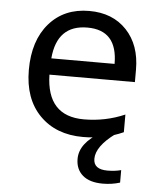

<svg xmlns="http://www.w3.org/2000/svg" viewBox="-53 -592 707 846"><g transform="rotate(5 300.0 -169.5)"><path d="M535.2 -251H157.2Q161.1 -67.9 325.2 -67.9Q420.4 -67.9 505.9 -105V-26.9Q424.8 9.8 328.1 9.8Q208.5 9.8 136.7 -63.2Q64.9 -136.2 64.9 -264.2Q64.9 -394 131.1 -470Q197.3 -545.9 308.1 -545.9Q411.6 -545.9 473.4 -480.5Q535.2 -415 535.2 -306.2ZM159.2 -323.2H439Q439 -472.2 306.2 -472.2Q171.9 -472.2 159.2 -323.2ZM508.8 140.6V195.8Q473.1 207 432.6 207Q374.5 207 343.8 180.4Q313 153.8 313 107.9Q313 37.6 405.8 -15.1H469.7Q386.7 45.9 386.7 101.1Q386.7 147.9 448.7 147.9Q481 147.9 508.8 140.6Z"/></g></svg>

Font: Droid Sans Mono
Style: Regular
Weight: 400
Monospace: yes
Foundry: Ascender Corporation
Version: Version 1.00 build 112